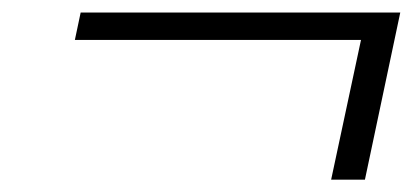

<svg xmlns="http://www.w3.org/2000/svg" viewBox="-20 -421 662 308"><path d="M511.2 -132.8 559.1 -356.9H100.1L109.4 -400.9H622.1L565.4 -132.8Z"/></svg>

Font: Linux Biolinum G
Style: Italic
Weight: 400
Italic angle: -12°
Designer: Philipp H. Poll
Foundry: Philipp H. Poll
Version: Version 0.5.1